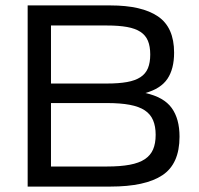

<svg xmlns="http://www.w3.org/2000/svg" viewBox="-20 -688 734 708"><path d="M642 -184Q642 -84 579 -42Q516 0 387 0H82V-668H387Q503 -668 562.5 -627.5Q622 -587 622 -494Q622 -434 597.5 -397.5Q573 -361 516 -345Q584 -330 613 -290Q642 -250 642 -184ZM554 -191Q554 -222 544.5 -244.5Q535 -267 514 -281Q493 -295 458.5 -301.5Q424 -308 374 -308H168V-74H374Q424 -74 458.5 -80.5Q493 -87 514 -101Q535 -115 544.5 -137Q554 -159 554 -191ZM534 -487Q534 -517 525.5 -537.5Q517 -558 498 -570.5Q479 -583 448.5 -588.5Q418 -594 374 -594H168V-380H374Q418 -380 448.5 -385.5Q479 -391 498 -403.5Q517 -416 525.5 -436.5Q534 -457 534 -487Z"/></svg>

Font: Celebes
Style: Regular
Weight: 400
Designer: Anugrah Pasau
Foundry: Lafontype
Version: Version 1.000; ttfautohint (v1.8.4)